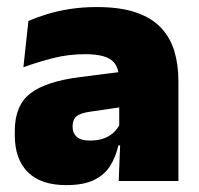

<svg xmlns="http://www.w3.org/2000/svg" viewBox="-20 -526 578 558"><path d="M325 0 330 -126 326.5 -130.5V-283.5L325 -301.5Q325 -336 302.8 -352.2Q280.5 -368.5 227 -368.5Q178.5 -368.5 133.8 -357Q89 -345.5 48 -330.5L62.5 -465Q87.5 -476 118 -485.2Q148.5 -494.5 184.5 -500Q220.5 -505.5 261 -505.5Q329.5 -505.5 375.2 -489.8Q421 -474 448 -445.2Q475 -416.5 486.8 -377Q498.5 -337.5 498.5 -290V0ZM172.5 12Q98.5 12 60.8 -25.8Q23 -63.5 23 -133V-145.5Q23 -219.5 68.2 -254.5Q113.5 -289.5 213 -302L338.5 -318L349 -217L242.5 -201.5Q213.5 -197.5 202.2 -187.8Q191 -178 191 -159V-157Q191 -139.5 202.8 -128.5Q214.5 -117.5 242 -117.5Q265 -117.5 281.8 -123.8Q298.5 -130 309.8 -140.5Q321 -151 327.5 -163.5L352.5 -103.5H324Q316.5 -70 300.2 -44Q284 -18 253.5 -3Q223 12 172.5 12Z"/></svg>

Font: Anek Telugu Medium ExtraBold
Style: Regular
Weight: 800
Version: Version 1.003